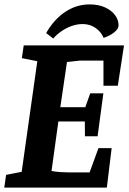

<svg xmlns="http://www.w3.org/2000/svg" viewBox="-24 -855 586 875"><path d="M384.2 -834.9Q424.4 -834.9 453.8 -821.7Q483.1 -808.6 499.7 -786.9Q516.3 -765.2 516.3 -739.2Q516.3 -723.5 497 -707.9Q477.7 -692.3 448.1 -682.3Q440.9 -700.3 427 -714.5Q413.2 -728.6 394.6 -736.9Q376 -745.3 351.9 -745.3Q326.7 -745.3 301.7 -736.2Q276.7 -727.1 255.5 -712.3Q234.2 -697.6 218.6 -679.3L186.2 -704.4Q223.1 -768 274.1 -801.4Q325.1 -834.9 384.2 -834.9ZM-4.5 0 3.8 -58 74.8 -72 146 -576 75.6 -590 84.1 -648H541.2L512.8 -464.2H447.5V-578.7H338.7L281.2 -572.3L250.9 -366.4H364.7L387.2 -429.7H447.1L420.8 -234H363.1L362.6 -301.3H242L210.8 -75.9Q230.2 -72.1 251.3 -70.7Q272.4 -69.3 290.1 -69.3H384.3L424.7 -179.8H484.8L462.9 0Z"/></svg>

Font: Faustina Light
Style: Italic
Weight: 300
Italic angle: -8°
Designer: Alfonso Garcia
Foundry: http://www.omnibus-type.com
Version: Version 1.200